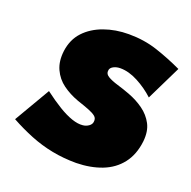

<svg xmlns="http://www.w3.org/2000/svg" viewBox="-95 -564 679 682"><g transform="rotate(20 244.0 -223.0)"><path d="M83 -183 4 -48Q44 -26 85 -9.5Q126 7 169.5 15.5Q213 24 261 24Q315 23 357.5 6.5Q400 -10 426.5 -44Q453 -78 459 -130Q463 -169 449 -195.5Q435 -222 409.5 -240.5Q384 -259 352 -271Q328 -280 304.5 -287Q281 -294 267 -302.5Q253 -311 256 -326Q258 -335 269 -340.5Q280 -346 294 -346Q326 -346 361 -327.5Q396 -309 424 -283L488 -414Q439 -437 389 -453.5Q339 -470 281 -470Q231 -470 188 -454.5Q145 -439 117.5 -409.5Q90 -380 84 -335Q79 -295 92.5 -265.5Q106 -236 132 -217Q158 -198 191 -186Q218 -177 236 -170Q254 -163 263 -155.5Q272 -148 270 -135Q269 -125 259 -118Q249 -111 237 -110Q219 -108 195.5 -116Q172 -124 144 -141Q116 -158 83 -183Z"/></g></svg>

Font: Jost Black
Style: Italic
Weight: 900
Italic angle: -5°
Version: Version 3.710